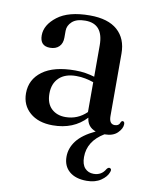

<svg xmlns="http://www.w3.org/2000/svg" viewBox="-76 -500 592 760"><g transform="rotate(10 220.0 -120.5)"><path d="M28 -97.5Q28 -153 73.5 -186.5Q119 -220 204.5 -220Q227 -220 246.5 -216.8Q266 -213.5 282.5 -208.5V-334.5Q282.5 -421 210 -421Q174.5 -421 157 -405Q139.5 -389 139.5 -368V-340Q139.5 -317 126.2 -304Q113 -291 90 -291Q49.5 -291 49.5 -334Q49.5 -376 94 -410.2Q138.5 -444.5 224 -444.5Q297.5 -444.5 335.2 -411Q373 -377.5 373 -317.5V-66.5Q373 -34 395.5 -34Q412.5 -34 417.5 -50Q420 -55 424 -55Q432 -55 432 -44Q432 -26.5 414.2 -8.8Q396.5 9 362 9Q298 47.5 298 111.5Q298 141 311.5 155.8Q325 170.5 346.5 170.5Q378.5 170.5 394 143Q400 135 406 136.5Q415.5 139 410.5 152Q404 171.5 381.2 187Q358.5 202.5 324.5 202.5Q279.5 202.5 254.5 181Q229.5 159.5 229.5 122Q229.5 87.5 252.2 57.8Q275 28 326 4Q291.5 -8.5 288 -45Q237.5 9.5 153.5 9.5Q96 9.5 62 -20Q28 -49.5 28 -97.5ZM119.5 -112.5Q119.5 -73 141.2 -52.2Q163 -31.5 197.5 -31.5Q246.5 -31.5 282.5 -66.5V-186.5Q266.5 -192 249.2 -195.5Q232 -199 212.5 -199Q168 -199 143.8 -175.8Q119.5 -152.5 119.5 -112.5Z"/></g></svg>

Font: Fraunces 144pt Soft
Style: Regular
Weight: 400
Version: Version 1.000;[0bf87f6ff]